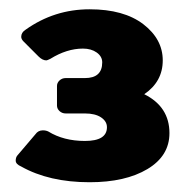

<svg xmlns="http://www.w3.org/2000/svg" viewBox="-20 -828 390 407"><path d="M13.3 -487.5Q13.3 -494.2 16.7 -498.3L55 -543.3Q60.8 -551.7 70.8 -551.7Q77.5 -551.7 82.5 -549.2Q115 -529.2 160 -529.2Q206.7 -529.2 206.7 -558.3Q206.7 -570.8 194.2 -579.2Q181.7 -587.5 160 -587.5H119.2Q111.7 -587.5 106.2 -592.5Q100.8 -597.5 100.8 -604.2V-645.8Q100.8 -652.5 106.2 -657.5Q111.7 -662.5 119.2 -662.5H160Q196.7 -662.5 196.7 -695.8Q196.7 -708.3 185 -716.7Q173.3 -725 155.8 -725Q121.7 -725 86.7 -703.3Q80 -700 78.3 -700Q70 -700 61.7 -708.3L30 -740Q25 -745 25 -750Q25 -759.2 34.2 -765Q95 -808.3 170 -808.3Q242.5 -808.3 283.8 -776.7Q325 -745 325 -700Q325 -655 285.8 -628.3Q339.2 -601.7 339.2 -545.8Q339.2 -497.5 292.5 -469.6Q245.8 -441.7 170 -441.7Q84.2 -441.7 25 -475Q13.3 -480 13.3 -487.5Z"/></svg>

Font: BoonTook Mon
Style: Regular
Weight: 400
Designer: Sungsit Sawaiwan
Foundry: FontUni
Version: Version 3.0